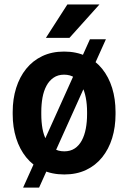

<svg xmlns="http://www.w3.org/2000/svg" viewBox="-20 -768 571 856"><path d="M452.1 -592.8 154.3 68.4H83L380.9 -592.8ZM36.6 -258.8V-269Q36.6 -326.7 52 -375.7Q67.4 -424.8 96.7 -461.2Q126 -497.6 168.5 -517.8Q210.9 -538.1 265.6 -538.1Q320.8 -538.1 363.5 -517.8Q406.2 -497.6 435.5 -461.2Q464.8 -424.8 480 -375.7Q495.1 -326.7 495.1 -269V-258.8Q495.1 -201.2 480 -152.1Q464.8 -103 435.5 -66.7Q406.2 -30.3 363.8 -10.3Q321.3 9.8 266.6 9.8Q211.4 9.8 168.7 -10.3Q126 -30.3 96.7 -66.7Q67.4 -103 52 -152.1Q36.6 -201.2 36.6 -258.8ZM164.1 -269V-258.8Q164.1 -224.1 169.4 -194.3Q174.8 -164.6 187.3 -141.8Q199.7 -119.1 219.2 -106.2Q238.8 -93.3 266.6 -93.3Q293.9 -93.3 313.2 -106.2Q332.5 -119.1 344.7 -141.8Q356.9 -164.6 362.5 -194.3Q368.2 -224.1 368.2 -258.8V-269Q368.2 -302.7 362.5 -332.5Q356.9 -362.3 344.7 -385.3Q332.5 -408.2 313 -421.6Q293.5 -435.1 265.6 -435.1Q238.3 -435.1 218.8 -421.6Q199.2 -408.2 187 -385.3Q174.8 -362.3 169.4 -332.5Q164.1 -302.7 164.1 -269ZM184.6 -599.1 280.3 -748H423.3L289.6 -599.1Z"/></svg>

Font: Roboto SemiCondensed SemiBold
Style: Regular
Weight: 600
Width: 4
Designer: Christian Robertson
Foundry: Google
Version: Version 3.009; 2024